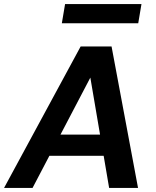

<svg xmlns="http://www.w3.org/2000/svg" viewBox="-41 -930 773 950"><path d="M-21 0 358 -700H511L642 0H499L406 -546L120 0ZM120 -159 174 -264H530L547 -159ZM265 -815 281 -910H659L643 -815Z"/></svg>

Font: DM Sans 9pt
Style: Bold Italic
Weight: 700
Italic angle: -10°
Version: Version 4.004;gftools[0.9.30]